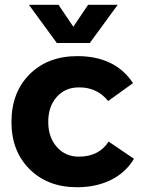

<svg xmlns="http://www.w3.org/2000/svg" viewBox="-20 -778 603 804"><path d="M28 -267Q28 -391 104 -467Q180 -543 304 -543Q462 -543 537 -430L433 -355Q386 -413 310 -412Q253 -412 217.5 -372Q182 -332 182 -268Q182 -203 218 -162.5Q254 -122 310 -122Q394 -122 435 -185L541 -113Q507 -56 445.5 -25Q384 6 302 6Q180 6 104 -69.5Q28 -145 28 -267ZM101 -758H225L287 -666L349 -758H473L356 -598H218Z"/></svg>

Font: Trueno
Style: SBd
Weight: 600
Designer: Julieta Ulanovsky
Foundry: Julieta Ulanovsky
Version: Version 3.001b